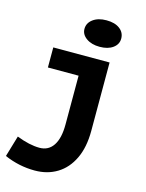

<svg xmlns="http://www.w3.org/2000/svg" viewBox="-172 -781 835 1100"><g transform="rotate(15 245.0 -231.0)"><path d="M428 -620Q428 -586 398.5 -564.5Q369 -543 320 -543Q272 -543 241 -565Q210 -587 210 -620Q210 -655 240.5 -677.5Q271 -700 320 -700Q370 -700 399 -678Q428 -656 428 -620ZM399 -65Q399 32 366.5 100Q334 168 276.5 203Q219 238 144 238Q51 238 -36 200L1 75Q78 105 137 105Q190 105 218.5 62Q247 19 247 -62V-352H65V-471H399Z"/></g></svg>

Font: BioRhyme Expanded ExtraBold
Style: Regular
Weight: 800
Width: 7
Designer: Aoife Mooney
Foundry: Aoife Mooney Type
Version: Version 1.000